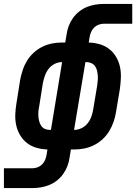

<svg xmlns="http://www.w3.org/2000/svg" viewBox="-60 -755 695 980"><path d="M-40 205V104H105Q118 104 131.5 99Q145 94 155 84Q165 74 170.5 60.5Q176 47 178 34L182 8Q154 7 127 -0.5Q100 -8 78.5 -24.5Q57 -41 43 -64.5Q29 -88 23 -114.5Q17 -141 18 -170Q19 -199 24 -228L43 -348Q48 -373 56 -397.5Q64 -422 78 -445Q92 -468 112.5 -486.5Q133 -505 156.5 -516.5Q180 -528 205.5 -533Q231 -538 256 -538H273L280 -580Q283 -602 291 -623Q299 -644 312.5 -663Q326 -682 344.5 -696.5Q363 -711 384 -719.5Q405 -728 427 -731.5Q449 -735 470 -735H615V-634H470Q457 -634 443.5 -629Q430 -624 420 -614Q410 -604 404.5 -590.5Q399 -577 397 -564L393 -538Q421 -537 448 -529.5Q475 -522 496.5 -505.5Q518 -489 532 -465.5Q546 -442 552 -415.5Q558 -389 557 -360Q556 -331 552 -302L532 -182Q528 -157 519.5 -132.5Q511 -108 497 -85Q483 -62 462.5 -43.5Q442 -25 418.5 -13.5Q395 -2 369.5 3Q344 8 319 8H302L295 50Q292 72 284 93Q276 114 262.5 133Q249 152 230.5 166.5Q212 181 191 189.5Q170 198 148 201.5Q126 205 105 205ZM194 -92H200L257 -438H256Q237 -438 219 -429Q201 -420 188.5 -404Q176 -388 169.5 -369.5Q163 -351 159 -332L140 -212Q137 -199 136 -185.5Q135 -172 136 -159.5Q137 -147 140.5 -134.5Q144 -122 151 -112Q158 -102 169.5 -97Q181 -92 194 -92ZM318 -92H319Q338 -92 356.5 -101Q375 -110 387.5 -126Q400 -142 406.5 -160.5Q413 -179 416 -198L436 -318Q438 -331 439 -344.5Q440 -358 439 -370.5Q438 -383 435 -395.5Q432 -408 424.5 -418Q417 -428 405.5 -433Q394 -438 381 -438H376Z"/></svg>

Font: Iosevka Slab Extended
Style: Bold Italic
Weight: 700
Width: 7
Italic angle: -9°
Monospace: yes
Designer: Belleve Invis
Foundry: Belleve Invis
Version: Version 11.1.0; ttfautohint (v1.8.3)